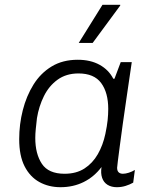

<svg xmlns="http://www.w3.org/2000/svg" viewBox="-20 -770 646 800"><path d="M232 10Q183 10 144 -11.5Q105 -33 82.5 -77Q60 -121 60 -190Q60 -252 75 -311Q90 -370 119.5 -417.5Q149 -465 195 -493Q241 -521 304 -521Q357 -521 395 -500Q433 -479 452 -442H457L483 -511H529Q518 -436 508.5 -371Q499 -306 491.5 -253Q484 -200 479 -160.5Q474 -121 471 -98.5Q468 -76 468 -71Q468 -58 474.5 -52Q481 -46 492 -46Q503 -46 517 -50.5Q531 -55 542 -62L535 -9Q521 -1 503.5 4.5Q486 10 467 10Q444 10 428 0Q412 -10 405.5 -29Q399 -48 403 -74Q372 -33 328.5 -11.5Q285 10 232 10ZM249 -46Q298 -46 332 -68Q366 -90 387.5 -127.5Q409 -165 419 -212Q426 -245 428.5 -269.5Q431 -294 431 -316Q431 -384 401.5 -424Q372 -464 307 -464Q256 -464 220 -438Q184 -412 163 -369.5Q142 -327 134 -278Q131 -252 129 -232Q127 -212 127 -195Q127 -129 154.5 -87.5Q182 -46 249 -46ZM308 -591 407 -750H481V-747L366 -591Z"/></svg>

Font: Chivo Medium ExtraLight
Style: Italic
Weight: 250
Italic angle: -8.05°
Version: Version 2.002